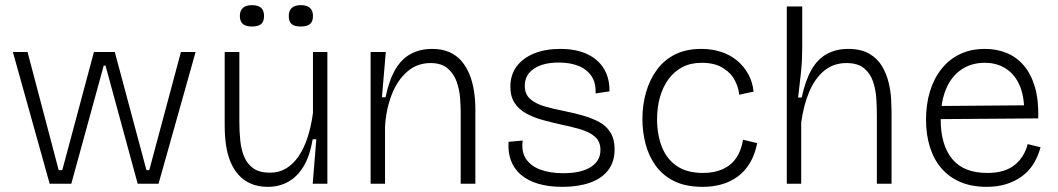

<svg xmlns="http://www.w3.org/2000/svg" viewBox="-20 -714 4110 746"><path d="M173 0 30 -512H87L208 -53H222L345 -512H426L549 -53H560L683 -512H740L596 0H515L390 -459H383L257 0Z M1021 12Q983 12 954.5 -0.5Q926 -13 906.5 -35Q887 -57 875 -86.5Q863 -116 858 -151.5Q853 -187 853 -227V-512H910V-240Q910 -204 913.5 -168.5Q917 -133 929 -104.5Q941 -76 965 -59.5Q989 -43 1029 -43Q1064 -43 1091.5 -59.5Q1119 -76 1140 -106.5Q1161 -137 1175 -180Q1189 -223 1196 -275V-512H1252V-222V0H1195L1209 -173H1195Q1184 -108 1159.5 -67.5Q1135 -27 1099.5 -7.5Q1064 12 1021 12ZM1149 -611Q1124 -611 1113 -620.5Q1102 -630 1102 -652Q1102 -672 1113.5 -683Q1125 -694 1149 -694Q1172 -694 1184 -683.5Q1196 -673 1196 -652Q1196 -630 1184.5 -620.5Q1173 -611 1149 -611ZM959 -611Q936 -611 924 -620.5Q912 -630 912 -652Q912 -673 924 -683.5Q936 -694 959 -694Q983 -694 994.5 -683.5Q1006 -673 1006 -652Q1006 -630 994.5 -620.5Q983 -611 959 -611Z M1420 0V-314V-512H1479L1464 -336H1478Q1492 -403 1516 -444Q1540 -485 1576 -504.5Q1612 -524 1659 -524Q1698 -524 1726 -511.5Q1754 -499 1773 -477Q1792 -455 1804 -425.5Q1816 -396 1821.5 -361Q1827 -326 1827 -289V0H1770V-277Q1770 -302 1767.5 -334.5Q1765 -367 1754 -397.5Q1743 -428 1719 -448.5Q1695 -469 1653 -469Q1600 -469 1561.5 -435Q1523 -401 1501.5 -345Q1480 -289 1476 -222V0Z M2166 12Q2112 12 2071.5 0Q2031 -12 2004 -35Q1977 -58 1965 -91Q1953 -124 1956 -163L2011 -168Q2005 -125 2023.5 -97Q2042 -69 2079.5 -55Q2117 -41 2168 -41Q2238 -41 2275.5 -65Q2313 -89 2313 -131Q2313 -164 2292 -182.5Q2271 -201 2235.5 -211.5Q2200 -222 2156 -231Q2120 -239 2086 -248.5Q2052 -258 2024 -273.5Q1996 -289 1979.5 -314Q1963 -339 1963 -377Q1963 -423 1987 -455.5Q2011 -488 2054.5 -506Q2098 -524 2157 -524Q2219 -524 2262 -503.5Q2305 -483 2327 -446Q2349 -409 2348 -359L2294 -351Q2296 -392 2278 -418.5Q2260 -445 2227.5 -458Q2195 -471 2151 -471Q2090 -471 2054.5 -447Q2019 -423 2019 -381Q2019 -348 2040 -329.5Q2061 -311 2095 -301Q2129 -291 2170 -283Q2210 -275 2245 -265Q2280 -255 2308 -240Q2336 -225 2352 -199Q2368 -173 2368 -134Q2368 -84 2342 -51.5Q2316 -19 2270.5 -3.5Q2225 12 2166 12Z M2711 12Q2644 12 2599 -10.5Q2554 -33 2527 -71Q2500 -109 2488 -156Q2476 -203 2476 -251Q2476 -306 2490 -355Q2504 -404 2532 -442.5Q2560 -481 2603 -502.5Q2646 -524 2705 -524Q2746 -524 2781.5 -512.5Q2817 -501 2843.5 -479Q2870 -457 2887 -426.5Q2904 -396 2908 -358L2852 -346Q2850 -373 2835 -402Q2820 -431 2788 -450.5Q2756 -470 2707 -470Q2663 -470 2631 -453Q2599 -436 2577.5 -406.5Q2556 -377 2544.5 -337.5Q2533 -298 2533 -251Q2533 -190 2552 -142.5Q2571 -95 2610.5 -68.5Q2650 -42 2711 -42Q2755 -42 2787.5 -56.5Q2820 -71 2840 -99.5Q2860 -128 2867 -171L2922 -158Q2913 -112 2893 -79.5Q2873 -47 2845 -27Q2817 -7 2783 2.5Q2749 12 2711 12Z M3037 0V-294V-689H3097V-531Q3097 -509 3096 -485Q3095 -461 3092.5 -436.5Q3090 -412 3087 -387Q3084 -362 3081 -335H3095Q3109 -401 3133 -443Q3157 -485 3193 -504.5Q3229 -524 3275 -524Q3326 -524 3358 -505Q3390 -486 3407.5 -456Q3425 -426 3433 -392Q3441 -358 3442.5 -328Q3444 -298 3444 -280V0H3387V-265Q3387 -294 3385 -329Q3383 -364 3372.5 -396Q3362 -428 3337.5 -448.5Q3313 -469 3269 -469Q3218 -469 3182 -439Q3146 -409 3124 -357Q3102 -305 3093 -237V0Z M3814 12Q3755 12 3711 -7Q3667 -26 3637.5 -60.5Q3608 -95 3593 -143Q3578 -191 3578 -248Q3578 -308 3593 -358Q3608 -408 3637.5 -445.5Q3667 -483 3709.5 -503.5Q3752 -524 3807 -524Q3852 -524 3890.5 -508.5Q3929 -493 3957.5 -460Q3986 -427 4001 -376Q4016 -325 4014 -254L3612 -251V-302L3977 -305L3959 -263Q3962 -331 3944 -376.5Q3926 -422 3890.5 -446Q3855 -470 3806 -470Q3754 -470 3715 -443.5Q3676 -417 3655.5 -367.5Q3635 -318 3635 -249Q3635 -151 3679.5 -96.5Q3724 -42 3816 -42Q3851 -42 3877.5 -50Q3904 -58 3923 -73.5Q3942 -89 3954.5 -109.5Q3967 -130 3973 -154L4023 -142Q4013 -105 3995 -76.5Q3977 -48 3950 -28.5Q3923 -9 3889 1.5Q3855 12 3814 12Z"/></svg>

Font: Bricolage Grotesque ExtraLight
Style: Regular
Weight: 250
Designer: Mathieu Triay
Foundry: Atelier Triay
Version: Version 1.000;gftools[0.9.30]